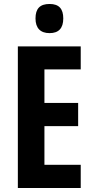

<svg xmlns="http://www.w3.org/2000/svg" viewBox="-20 -948 475 968"><path d="M230 -928C181 -928 159 -904 159 -855C159 -806 184 -781 230 -781C276 -781 299 -806 299 -855C299 -903 278 -928 230 -928ZM387 0V-117H204V-312H374V-429H204V-598H387V-714H70V0Z"/></svg>

Font: Noto Sans Gurmukhi ExtraCondensed
Style: Bold
Weight: 700
Width: 2
Designer: Jelle Bosma - Monotype Design Team
Foundry: Monotype Imaging Inc.
Version: Version 2.004